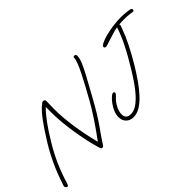

<svg xmlns="http://www.w3.org/2000/svg" viewBox="-77 -1187 1699 1699"><g transform="rotate(-45 772.5 -337.0)"><path d="M30 52Q22 52 14.5 45Q7 38 7 31Q7 24 10 15.5Q13 7 17 -4Q77 -187 176 -349Q300 -551 370 -612Q389 -628 395.5 -632.5Q402 -637 407 -637Q431 -637 431 -616Q431 -604 430 -575Q429 -546 429 -505Q429 -419 446 -297.5Q463 -176 498 -39Q566 -132 617 -208.5Q668 -285 706 -354Q734 -404 763.5 -458.5Q793 -513 818.5 -563Q844 -613 859.5 -652.5Q875 -692 875 -712Q875 -726 888 -726Q908 -726 908 -707Q908 -678 891.5 -636.5Q875 -595 840 -530Q805 -465 749 -364Q704 -282 669.5 -225.5Q635 -169 597 -115Q581 -94 559 -61.5Q537 -29 508 15Q501 27 490 27Q482 27 478 22Q474 17 470 4Q453 -51 438.5 -117.5Q424 -184 413 -254Q402 -324 396 -390.5Q390 -457 390 -513V-583Q309 -505 205 -331Q148 -237 110 -149.5Q72 -62 46 27Q38 52 30 52ZM877 31Q834 31 807.5 5Q781 -21 781 -64Q781 -95 794 -127Q807 -159 827.5 -187.5Q848 -216 870 -235Q887 -251 900 -251Q913 -251 913 -238Q913 -226 896 -211Q862 -182 840 -140Q818 -98 818 -62Q818 -5 879 -5Q915 -5 951.5 -29Q988 -53 1024 -92.5Q1060 -132 1093.5 -181Q1127 -230 1157 -279Q1290 -494 1334 -635Q1321 -634 1294.5 -627Q1268 -620 1228 -607Q1190 -595 1171 -588.5Q1152 -582 1145 -582Q1126 -582 1126 -599Q1126 -608 1139 -616Q1160 -629 1194.5 -640.5Q1229 -652 1273 -660Q1350 -675 1421 -675Q1450 -675 1480 -672Q1510 -669 1528 -665Q1545 -662 1545 -648Q1545 -633 1531 -633Q1527 -633 1500 -637.5Q1473 -642 1428 -642Q1397 -642 1365 -639Q1369 -635 1369 -629Q1369 -626 1365.5 -616.5Q1362 -607 1359 -599Q1333 -526 1293.5 -447.5Q1254 -369 1202 -283Q1166 -224 1127 -168Q1088 -112 1046.5 -67Q1005 -22 962.5 4.5Q920 31 877 31Z"/></g></svg>

Font: Oooh Baby
Style: Regular
Weight: 400
Designer: Robert E. Leuschke
Foundry: Robert E. Leuschke
Version: Version 1.011; ttfautohint (v1.8.3)